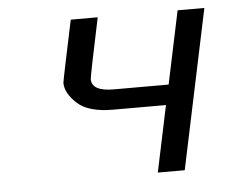

<svg xmlns="http://www.w3.org/2000/svg" viewBox="-40 -490 629 534"><g transform="rotate(-5 274.5 -222.5)"><path d="M140.1 -271Q140.1 -276.9 175.8 -444.8H251Q216.8 -282.7 216.8 -274.9Q216.8 -240.7 279.8 -241.2H431.2L474.1 -444.8H548.8L455.1 0H379.9L418.9 -185.1H271Q202.1 -185.1 171.1 -214.1Q140.1 -243.2 140.1 -271Z"/></g></svg>

Font: CMU Sans Serif
Style: Oblique
Weight: 500
Italic angle: -12°
Version: Version 0.7.0